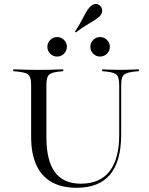

<svg xmlns="http://www.w3.org/2000/svg" viewBox="-20 -912 735 944"><path d="M133.1 -369.4V-492.7Q133.1 -517.7 128.2 -531Q123.4 -544.4 110.1 -550.4Q96.8 -556.5 71 -559.7L45.2 -562.1V-571Q60.5 -571 78.2 -570.2Q96 -569.4 116.9 -569Q137.9 -568.5 162.1 -568.5H171H178.2Q202.4 -568.5 222.2 -569Q241.9 -569.4 259.3 -570.2Q276.6 -571 291.1 -571V-562.1L267.7 -559.7Q230.6 -555.6 219.4 -543.1Q208.1 -530.6 208.1 -492.7V-369.4ZM357.3 11.3Q283.9 11.3 233.9 -16.9Q183.9 -45.2 158.5 -100.8Q133.1 -156.5 133.1 -238.7V-369.4H208.1V-237.1Q208.1 -122.6 250 -65.7Q291.9 -8.9 377.4 -8.9Q471 -8.9 518.5 -69.8Q566.1 -130.6 566.1 -249.2V-369.4H575.8V-250.8Q575.8 -119.4 521.4 -54Q466.9 11.3 357.3 11.3ZM566.1 -369.4V-492.7Q566.1 -530.6 554.8 -543.1Q543.5 -555.6 506.5 -559.7L482.3 -562.1V-571Q500 -570.2 521.8 -569.4Q543.5 -568.5 570.2 -568.5Q588.7 -568.5 605.6 -569Q622.6 -569.4 637.1 -570.2Q651.6 -571 662.9 -571V-562.1L637.1 -559.7Q612.1 -556.5 598.8 -550.4Q585.5 -544.4 580.6 -531Q575.8 -517.7 575.8 -492.7V-369.4ZM261.3 -633.9Q241.1 -633.9 227 -648Q212.9 -662.1 212.9 -682.3Q212.9 -701.6 227 -715.7Q241.1 -729.8 261.3 -729.8Q280.6 -729.8 294.8 -715.7Q308.9 -701.6 308.9 -682.3Q308.9 -662.1 294.8 -648Q280.6 -633.9 261.3 -633.9ZM471.8 -633.9Q452.4 -633.9 438.3 -648Q424.2 -662.1 424.2 -682.3Q424.2 -701.6 438.3 -715.7Q452.4 -729.8 471.8 -729.8Q491.9 -729.8 506 -715.7Q520.2 -701.6 520.2 -682.3Q520.2 -662.1 506 -648Q491.9 -633.9 471.8 -633.9ZM353.2 -752.4 348.4 -756.5Q368.5 -786.3 380.2 -808.9Q391.9 -831.5 400.8 -848Q409.7 -864.5 420.2 -875.8Q435.5 -891.9 449.6 -892.3Q463.7 -892.7 472.6 -883.1Q482.3 -874.2 482.3 -858.9Q482.3 -843.5 467.7 -829.8Q457.3 -820.2 441.5 -810.5Q425.8 -800.8 403.6 -787.5Q381.5 -774.2 353.2 -752.4Z"/></svg>

Font: Playfair 144pt SemiExpanded Light
Style: Regular
Weight: 300
Width: 6
Designer: Claus Eggers Sørensen
Foundry: Claus Eggers Sørensen
Version: Version 2.203